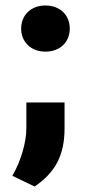

<svg xmlns="http://www.w3.org/2000/svg" viewBox="-20 -515 331 699"><path d="M106 164C181 113 215 51 215 -48V-142H76V-48C76 3 56 72 25 125ZM145 -327C200 -327 234 -363 234 -411C234 -459 200 -495 145 -495C92 -495 57 -459 57 -411C57 -363 92 -327 145 -327Z"/></svg>

Font: Celebes ExtraBold
Style: Regular
Weight: 800
Designer: Anugrah Pasau
Foundry: Lafontype
Version: Version 1.000